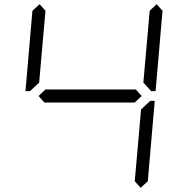

<svg xmlns="http://www.w3.org/2000/svg" viewBox="-20 -956 856 912"><path d="M163 -500 196 -531H625L653 -500L620 -469H191ZM133 -533 122 -523H101L134 -905L168 -936L196 -905L166 -564ZM724 -936 752 -905 719 -523H698L689 -533L661 -564L691 -905ZM683 -467 694 -477H715L682 -95L648 -64L620 -95L650 -436Z"/></svg>

Font: DSEG7 Classic Mini
Style: Light Italic
Weight: 300
Italic angle: -5°
Designer: Keshikan(Twitter:@keshinomi_88pro)
Version: Version 0.46